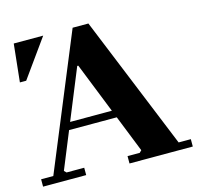

<svg xmlns="http://www.w3.org/2000/svg" viewBox="-99 -776 915 882"><g transform="rotate(-15 358.5 -335.0)"><path d="M0 0V-35H58L320 -670H395L654 -35H712V0H411V-35H469L479 -45L300 -495H295L111 -45L121 -35H205V0ZM169 -220V-255H495V-220ZM21 -490 40 -670H180L51 -490Z"/></g></svg>

Font: Brygada 1918
Style: Bold
Weight: 700
Designer: Mateusz Machalski | Borys Kosmynka | Przemek Hoffer
Foundry: NIEPODLEGLA 2018
Version: Version 3.006